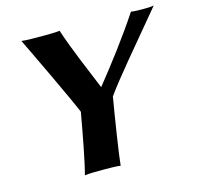

<svg xmlns="http://www.w3.org/2000/svg" viewBox="-97 -750 877 855"><g transform="rotate(-15 341.5 -322.5)"><path d="M403 -304.2C458.3 -380.9 541.8 -477.5 683.4 -648C669.9 -645 647.9 -645 635.9 -645C622.9 -645 589.9 -645 578.4 -648C513.8 -549.7 433.9 -445.1 363.4 -357.5C321.9 -458.8 282.6 -548.3 249.4 -648C231.9 -645 187.9 -645 170.9 -645C153.9 -645 89.9 -645 73.4 -648C102.8 -588 221 -340.2 247.6 -275.1C230.2 -177.5 207.1 -52.5 191.6 3C208.1 0 259.1 0 274.1 0C289.1 0 341.1 0 356.6 3C361.3 -48 386.2 -205.1 403 -304.2Z"/></g></svg>

Font: Linux Biolinum O 
Style: Bold Italic
Weight: 700
Designer: Philipp H. Poll
Foundry: Philipp H. Poll
Version: Version 1.3.2